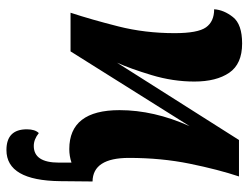

<svg xmlns="http://www.w3.org/2000/svg" viewBox="-110 -476 790 611"><g transform="rotate(90 285.5 -171.0)"><path d="M458 204Q555 204 557 33L558 -70Q483 -71 483 -186Q483 -289 501.5 -379.5Q520 -470 542 -536H426L180 -148Q199 -190 219.5 -258Q240 -326 240 -394Q240 -464 212 -505Q184 -546 119 -546Q58 -546 35 -517Q12 -488 10 -457Q49 -457 67.5 -431Q86 -405 86 -331Q86 -237 64.5 -152Q43 -67 21 0H144L382 -379Q331 -265 331 -156Q331 4 455 4Q477 4 498 -3V37Q498 117 445 117Q424 117 404 101Q392 113 392 139Q392 204 458 204Z"/></g></svg>

Font: Noto Serif ExtraCondensed Extra
Style: Regular
Weight: 800
Width: 3
Designer: Monotype Design Team
Foundry: Monotype Imaging Inc.
Version: Version 1.002